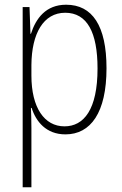

<svg xmlns="http://www.w3.org/2000/svg" viewBox="-20 -652 518 813"><path d="M260 -632C174 -632 132 -574 111 -509H109L105 -622H76V141H113V-109C113 -141 112 -172 111 -195H114C132 -138 175 -83 257 -83C364 -83 431 -175 431 -363C431 -543 371 -632 260 -632ZM256 -598C349 -598 393 -515 393 -362C393 -188 335 -117 253 -117C168 -117 113 -196 113 -332V-377C114 -510 164 -598 256 -598Z"/></svg>

Font: Noto Sans Kannada UI Condensed ExtraLight
Style: Regular
Weight: 200
Width: 3
Designer: Jelle Bosma - Monotype Design Team
Foundry: Monotype Imaging Inc.
Version: Version 2.005